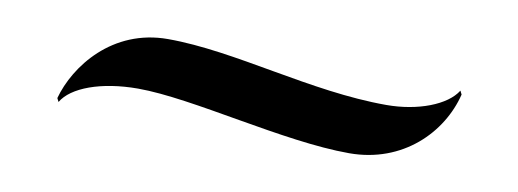

<svg xmlns="http://www.w3.org/2000/svg" viewBox="-29 -436 845 313"><g transform="rotate(10 394.0 -279.0)"><path d="M70 -219 73 -213C88 -239 136 -257 197 -257C288 -257 445 -213 554 -213C643 -213 702 -274 718 -339L715 -345C699 -319 652 -301 600 -301C474 -301 343 -345 231 -345C139 -345 85 -274 70 -219Z"/></g></svg>

Font: Coconat
Style: Bold
Weight: 900
Width: 8
Designer: Sara Lavazza
Foundry: Collletttivo
Version: Version 1.000;Glyphs 3.2 (3217)